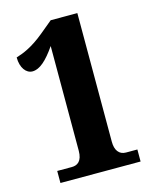

<svg xmlns="http://www.w3.org/2000/svg" viewBox="-109 -791 685 863"><g transform="rotate(-15 233.0 -359.0)"><path d="M64 0H437V-56H384C352 -56 335 -80 335 -119V-718H211L153 -670C96 -623 53 -606 20 -596C20 -547 44 -517 73 -517C107 -517 141 -548 181 -606V-119C181 -70 158 -56 132 -56H64Z"/></g></svg>

Font: Noto Serif Georgian ExtraCondensed Black
Style: Regular
Weight: 900
Width: 2
Designer: Monotype Design Team, Akaki Razmadze
Foundry: Google LLC
Version: Version 2.003